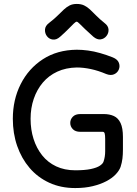

<svg xmlns="http://www.w3.org/2000/svg" viewBox="-20 -943 693 973"><path d="M518 -568Q541 -559 558 -566.5Q575 -574 582 -590.5Q589 -607 582.5 -624.5Q576 -642 552 -652Q519 -665 487.5 -674Q456 -683 426 -687Q396 -691 369 -691Q270 -690 197.5 -643Q125 -596 85 -517Q45 -438 45 -341Q45 -267 67 -203.5Q89 -140 130 -92Q171 -44 229.5 -17Q288 10 361 10Q410 10 449.5 0.5Q489 -9 518.5 -24.5Q548 -40 566 -59Q584 -78 591 -97Q598 -119 600.5 -139.5Q603 -160 603 -185.5Q603 -211 603 -249Q603 -294 591 -319.5Q579 -345 557 -355Q535 -365 506 -365Q481 -365 447 -365Q413 -365 387 -365Q362 -365 349 -351.5Q336 -338 336 -320Q336 -302 349 -288.5Q362 -275 387 -275Q404 -275 434 -275Q464 -275 501 -275Q508 -275 510.5 -266.5Q513 -258 513 -239Q513 -206 513 -177Q513 -148 505 -125Q502 -114 486.5 -103.5Q471 -93 440.5 -86.5Q410 -80 361 -80Q307 -80 264.5 -100Q222 -120 193.5 -156Q165 -192 150 -239Q135 -286 135 -341Q135 -395 151 -442Q167 -489 197 -524.5Q227 -560 270.5 -580Q314 -600 369 -601Q403 -601 440.5 -593Q478 -585 518 -568ZM229 -827Q209 -812 208 -793Q207 -774 218 -759.5Q229 -745 247.5 -742.5Q266 -740 285 -757Q310 -779 327 -796.5Q344 -814 354.5 -824Q365 -834 369 -833Q373 -833 383.5 -822.5Q394 -812 411.5 -795Q429 -778 453 -757Q472 -741 490 -743.5Q508 -746 519.5 -760.5Q531 -775 530 -793.5Q529 -812 509 -827Q484 -847 467 -864.5Q450 -882 436 -895Q422 -908 406.5 -915.5Q391 -923 369 -923Q348 -923 333 -915.5Q318 -908 304 -895Q290 -882 272.5 -864.5Q255 -847 229 -827Z"/></svg>

Font: Tilt Neon
Style: Regular
Weight: 400
Designer: Andy Clymer
Foundry: Andy Clymer
Version: Version 1.000